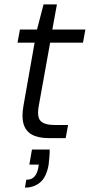

<svg xmlns="http://www.w3.org/2000/svg" viewBox="-20 -631 410 877"><path d="M205 0Q156 0 127 -15.5Q98 -31 88 -63.5Q78 -96 87 -147L138 -436H60L71 -496H149L179 -611H240L219 -496H370L359 -436H209L157 -147Q148 -97 165.5 -78.5Q183 -60 231 -60H291L280 0ZM94 226 100 190Q124 190 137 176Q150 162 155 135L157 121H114L126 52H207Q207 70 205.5 88Q204 106 202 122Q192 178 163.5 202Q135 226 94 226Z"/></svg>

Font: DM Sans 28pt Light
Style: Italic
Weight: 300
Italic angle: -10°
Version: Version 4.004;gftools[0.9.30]